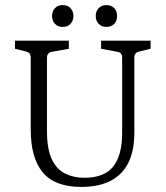

<svg xmlns="http://www.w3.org/2000/svg" viewBox="-20 -728 652 756"><path d="M573 -568V-536L528 -525Q509 -521 509 -501V-208Q509 -133 484.5 -85.5Q460 -38 413.5 -15Q367 8 300 8Q196 8 148.5 -49Q101 -106 101 -218V-501Q101 -521 83 -525L39 -536V-568H251V-536L184 -524Q165 -521 165 -500V-211Q165 -141 184 -101Q203 -61 236.5 -44.5Q270 -28 312 -28Q391 -28 426 -72.5Q461 -117 461 -205V-501Q461 -521 442 -524L378 -536V-568ZM269 -665Q269 -646 257.5 -634Q246 -622 227 -622Q208 -622 196.5 -634Q185 -646 185 -665Q185 -684 196.5 -696Q208 -708 227 -708Q246 -708 257.5 -696Q269 -684 269 -665ZM441 -665Q441 -646 429.5 -634Q418 -622 399 -622Q380 -622 368.5 -634Q357 -646 357 -665Q357 -684 368.5 -696Q380 -708 399 -708Q418 -708 429.5 -696Q441 -684 441 -665Z"/></svg>

Font: Rasa Light
Style: Regular
Weight: 300
Designer: Anna Giedrys (Yrsa+Rasa design), David Brezina (Yrsa art-direction, Rasa art-direction, design)
Foundry: Rosetta Type Foundry
Version: Version 2.004